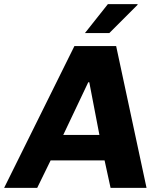

<svg xmlns="http://www.w3.org/2000/svg" viewBox="-62 -909 770 929"><path d="M-42 0 298 -686H500L647 0H473L444 -133H183L118 0ZM244 -256H419L370 -511H365ZM349 -749 460 -889H603L604 -886L467 -749Z"/></svg>

Font: Chivo Medium
Style: Bold Italic
Weight: 700
Italic angle: -8.05°
Version: Version 2.002